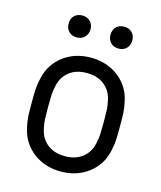

<svg xmlns="http://www.w3.org/2000/svg" viewBox="-101 -718 671 798"><g transform="rotate(15 235.0 -319.0)"><path d="M301 -631.1Q314 -644 335 -644Q356 -644 368.9 -631.1Q381.8 -618.2 381.8 -597.2Q381.8 -576.2 368.9 -563Q356 -549.8 335 -549.8Q314 -549.8 301 -563Q288.1 -576.2 288.1 -597.2Q288.1 -618.2 301 -631.1ZM120.8 -631.1Q133.8 -644 154.8 -644Q175.8 -644 189 -631.1Q202.1 -618.2 202.1 -597.2Q202.1 -576.2 189 -563Q175.8 -549.8 154.8 -549.8Q133.8 -549.8 120.8 -563Q107.9 -576.2 107.9 -597.2Q107.9 -618.2 120.8 -631.1ZM234.9 -418Q169.4 -418 137.2 -370.1Q127 -354.5 121.8 -330.8Q116.7 -307.1 116 -289.8Q115.2 -272.5 115.2 -238.8Q115.2 -205.6 116 -188Q116.7 -170.4 121.8 -147Q127 -123.5 137.2 -107.9Q169.4 -60.1 234.9 -60.1Q300.8 -60.1 333 -107.9Q343.3 -123.5 348.4 -147Q353.5 -170.4 354.2 -188Q355 -205.6 355 -238.8Q355 -272.5 354.2 -289.8Q353.5 -307.1 348.4 -330.8Q343.3 -354.5 333 -370.1Q300.8 -418 234.9 -418ZM396 -398.9Q409.7 -376.5 416.3 -346.9Q422.9 -317.4 423.8 -297.1Q424.8 -276.9 424.8 -238.8Q424.8 -201.2 423.8 -180.9Q422.9 -160.6 416.3 -131.1Q409.7 -101.6 396 -79.1Q371.6 -39.1 329.6 -16.6Q287.6 5.9 234.9 5.9Q182.1 5.9 140.4 -16.6Q98.6 -39.1 74.2 -79.1Q60.5 -101.6 53.7 -130.9Q46.9 -160.2 45.9 -180.9Q44.9 -201.7 44.9 -238.8Q44.9 -275.9 45.9 -296.9Q46.9 -317.9 53.7 -347.2Q60.5 -376.5 74.2 -398.9Q98.6 -439 140.4 -461.4Q182.1 -483.9 234.9 -483.9Q287.6 -483.9 329.6 -461.4Q371.6 -439 396 -398.9Z"/></g></svg>

Font: Gidolinya
Style: Regular
Weight: 400
Version: Version 1.0.3